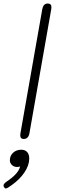

<svg xmlns="http://www.w3.org/2000/svg" viewBox="-50 -779 332 1090"><path d="M65 -11Q65 -18 66 -22L190 -727Q196 -759 221 -759Q242 -759 242 -738Q242 -731 241 -727L117 -22Q111 10 85 10Q65 10 65 -11ZM-30 274Q-30 264 -11 251Q56 206 64 166Q55 169 47 169Q30 169 18 158Q6 147 6 131Q6 105 24.5 88Q43 71 71 71Q92 71 104 84Q116 97 116 121Q116 159 89 199.5Q62 240 15 273Q4 281 -4.5 286Q-13 291 -18 291Q-22 291 -27 284Q-30 278 -30 274Z"/></svg>

Font: Kodchasan ExtraLight
Style: Italic
Weight: 275
Italic angle: -10°
Version: Version 1.000; ttfautohint (v1.6)